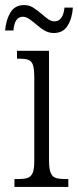

<svg xmlns="http://www.w3.org/2000/svg" viewBox="-38 -736 307 756"><path d="M19 -31H32Q59 -31 72 -36Q85 -41 91 -56Q97 -71 97 -103V-431Q97 -464 92 -479.5Q87 -495 74.5 -500Q62 -505 37 -505H29V-536H155V-106Q155 -73 161 -57Q167 -41 180 -36Q193 -31 220 -31H231V0H19ZM101 -643Q84 -657 73.5 -663.5Q63 -670 52 -670Q19 -670 15 -616H-18Q-14 -659 3.5 -687.5Q21 -716 57 -716Q76 -716 91 -707Q106 -698 126 -681Q143 -666 154 -659Q165 -652 177 -652Q210 -652 216 -706H249Q246 -663 228 -634.5Q210 -606 174 -606Q154 -606 137 -616Q120 -626 101 -643Z"/></svg>

Font: Noto Serif CondLight
Style: Regular
Weight: 300
Width: 3
Designer: Monotype Design Team
Foundry: Monotype Imaging Inc.
Version: Version 1.001